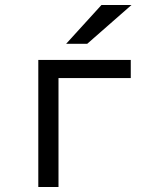

<svg xmlns="http://www.w3.org/2000/svg" viewBox="-20 -752 656 772"><path d="M134 0V-511H505.8V-438.2H215.2V0ZM246 -576 388 -732H508.8L330.8 -576Z"/></svg>

Font: Overpass Mono Light
Style: Regular
Weight: 300
Monospace: yes
Designer: Delve Withrington, Dave Bailey
Foundry: Delve Fonts LLC
Version: Version 4.000